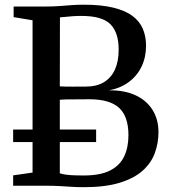

<svg xmlns="http://www.w3.org/2000/svg" viewBox="-20 -770 701 796"><path d="M115 -54.5V-686L36.5 -699V-743H171.5Q202 -743 227.8 -745Q253.5 -747 277.5 -748.8Q301.5 -750.5 327.5 -750.5Q400.5 -750.5 450.2 -738.2Q500 -726 529.8 -703.5Q559.5 -681 572.5 -649.8Q585.5 -618.5 585.5 -580.5Q585.5 -533 567 -494.2Q548.5 -455.5 513.8 -429.8Q479 -404 431.5 -395.5Q494.5 -396.5 540.8 -375.5Q587 -354.5 612 -315Q637 -275.5 637 -222.5Q637 -177 622 -135.8Q607 -94.5 571.8 -62.8Q536.5 -31 476.8 -12.5Q417 6 328 6Q300.5 6 277 4.5Q253.5 3 228 1.5Q202.5 0 169.5 0H34.5V-43ZM228 -412Q238 -411.5 252.5 -411Q267 -410.5 282.2 -410.8Q297.5 -411 311.5 -411Q325.5 -411 335 -411Q381 -411 411.2 -429.5Q441.5 -448 456.8 -482.2Q472 -516.5 472 -564.5Q472 -635 437.8 -669.5Q403.5 -704 317.5 -704Q299 -704 281.8 -702.8Q264.5 -701.5 250.8 -700Q237 -698.5 228.5 -698ZM228 -51.5Q239.5 -47.5 256.5 -45.5Q273.5 -43.5 292.2 -43Q311 -42.5 327 -42.5Q396 -42.5 436.5 -63.2Q477 -84 494.8 -121.5Q512.5 -159 512.5 -209.5Q512.5 -287 473.8 -322.8Q435 -358.5 350 -358.5Q337 -358.5 320.2 -358.2Q303.5 -358 286 -358Q268.5 -358 253.2 -357.8Q238 -357.5 228 -356.5ZM378.5 -233V-181H34.5V-233Z"/></svg>

Font: Merriweather 48pt Medium
Style: Regular
Weight: 500
Version: Version 2.100